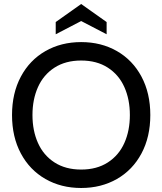

<svg xmlns="http://www.w3.org/2000/svg" viewBox="-20 -924 810 958"><path d="M40 -350Q40 -459 84 -541.5Q128 -624 206.5 -669Q285 -714 385 -714Q485 -714 563.5 -669Q642 -624 686 -541.5Q730 -459 730 -350Q730 -241 686 -158.5Q642 -76 563.5 -31Q485 14 385 14Q285 14 206.5 -31Q128 -76 84 -158.5Q40 -241 40 -350ZM628 -350Q628 -428 600.5 -489.5Q573 -551 518 -586.5Q463 -622 385 -622Q307 -622 252 -586.5Q197 -551 169.5 -489.5Q142 -428 142 -350Q142 -272 169.5 -210.5Q197 -149 252 -113.5Q307 -78 385 -78Q463 -78 518 -113.5Q573 -149 600.5 -210.5Q628 -272 628 -350ZM512 -814V-753L385 -819L258 -753V-814L385 -904Z"/></svg>

Font: Cabin
Style: Regular
Weight: 400
Designer: Pablo Impallari
Foundry: Pablo Impallari. http://www.impallari.com Igino Marini. http://www.ikern.com
Version: Version 2.001